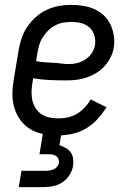

<svg xmlns="http://www.w3.org/2000/svg" viewBox="-20 -548 540 788"><path d="M218 8Q188 8 159 2.5Q130 -3 106 -17Q82 -31 65 -53.5Q48 -76 39.5 -103Q31 -130 31 -159.5Q31 -189 36 -219L56 -339Q60 -364 68 -389Q76 -414 91 -436.5Q106 -459 126.5 -477.5Q147 -496 171.5 -507.5Q196 -519 221.5 -523.5Q247 -528 272 -528Q297 -528 321.5 -524Q346 -520 367.5 -510.5Q389 -501 406 -485Q423 -469 433 -448Q443 -427 447 -402.5Q451 -378 447 -353Q444 -333 434 -313Q424 -293 409 -276.5Q394 -260 375 -248.5Q356 -237 335.5 -230Q315 -223 294 -220.5Q273 -218 252 -218Q218 -218 183 -219.5Q148 -221 116 -227L113 -208Q110 -189 109.5 -171Q109 -153 113 -135.5Q117 -118 126.5 -103.5Q136 -89 150 -79.5Q164 -70 182 -66Q200 -62 218 -62Q238 -62 257.5 -66Q277 -70 295 -80.5Q313 -91 327.5 -106.5Q342 -122 352 -140L417 -108Q401 -82 380 -59Q359 -36 332.5 -20.5Q306 -5 276 1.5Q246 8 218 8ZM264 -285Q281 -285 298 -289.5Q315 -294 331 -304.5Q347 -315 357 -330.5Q367 -346 370 -363Q373 -384 367 -403.5Q361 -423 347 -435.5Q333 -448 313.5 -453Q294 -458 273 -458Q256 -458 239 -455Q222 -452 206 -443.5Q190 -435 177 -422Q164 -409 154.5 -393.5Q145 -378 140.5 -361.5Q136 -345 133 -328L128 -297Q143 -294 160.5 -292.5Q178 -291 195.5 -290.5Q213 -290 229.5 -287.5Q246 -285 264 -285ZM57 220 68 153H168Q176 153 184.5 151.5Q193 150 201 146.5Q209 143 214.5 136Q220 129 222 121Q223 113 220 105Q217 97 210.5 92.5Q204 88 196 86.5Q188 85 180 85H142L156 0H232L224 48Q237 52 249.5 59Q262 66 270 77Q278 88 280 102.5Q282 117 280 132Q277 152 265 170.5Q253 189 235.5 200.5Q218 212 197.5 216Q177 220 157 220Z"/></svg>

Font: Iosevka Curly
Style: Italic
Weight: 400
Italic angle: -9°
Monospace: yes
Designer: Belleve Invis
Foundry: Belleve Invis
Version: Version 22.1.2; ttfautohint (v1.8.4)